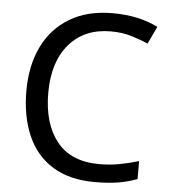

<svg xmlns="http://www.w3.org/2000/svg" viewBox="-52 -772 737 830"><g transform="rotate(5 316.0 -357.0)"><path d="M403 -645Q288 -645 222 -568Q156 -491 156 -357Q156 -224 217.5 -146.5Q279 -69 402 -69Q449 -69 491 -77Q533 -85 573 -97V-19Q533 -4 490.5 3Q448 10 389 10Q280 10 207 -35Q134 -80 97.5 -163Q61 -246 61 -358Q61 -466 100.5 -548.5Q140 -631 217 -677.5Q294 -724 404 -724Q517 -724 601 -682L565 -606Q532 -621 491.5 -633Q451 -645 403 -645Z"/></g></svg>

Font: Noto Sans Pahawh Hmong
Style: Regular
Weight: 400
Designer: Monotype Design Team
Foundry: Monotype Imaging Inc.
Version: Version 2.001; ttfautohint (v1.8.4.7-5d5b)